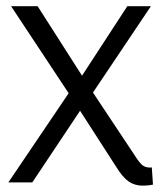

<svg xmlns="http://www.w3.org/2000/svg" viewBox="-20 -589 522 620"><path d="M474 7.1Q465.5 9 457 9.7Q448.6 10.5 441.1 10.5Q415.2 10.5 395.7 -2.8Q376.2 -16.2 355.1 -50.4L216.4 -265.7L15.8 -569H101.5L265.7 -312L422.1 -76.6Q434 -58.8 443.1 -53.3Q452.2 -47.9 463.9 -47.9Q465.2 -47.9 466.9 -48.1Q468.6 -48.2 470.2 -48.5ZM7 0 213 -304.7 228.9 -320 391.1 -569H467.3L267.5 -271.2L254 -254.5L84.3 0Z"/></svg>

Font: Yaldevi ExtraLight
Style: Regular
Weight: 200
Designer: Sol Matas, Rajitha Manaperi, Kosala Senevirathne
Foundry: Mooniak
Version: Version 1.100